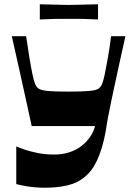

<svg xmlns="http://www.w3.org/2000/svg" viewBox="-20 -869 619 897"><path d="M56 -9V-185Q67 -180 92.5 -171Q118 -162 154.5 -154.5Q191 -147 233 -147Q273 -147 305.5 -158Q338 -169 362 -188Q386 -207 402 -231Q418 -255 424 -280H128Q116 -336 106 -381.5Q96 -427 86 -472Q76 -517 64 -571.5Q52 -626 35 -700H102Q110 -644 117.5 -599Q125 -554 131.5 -522.5Q138 -491 144 -477Q150 -462 161.5 -454.5Q173 -447 204 -444Q235 -441 300 -441Q365 -441 396.5 -444Q428 -447 439.5 -454.5Q451 -462 457 -477Q463 -491 469.5 -522.5Q476 -554 484 -599Q492 -644 499 -700H566Q553 -641 541 -587.5Q529 -534 519 -486.5Q509 -439 500 -397.5Q491 -356 484.5 -320.5Q478 -285 474 -256Q466 -213 456 -180Q446 -147 434 -121Q422 -95 407.5 -75.5Q393 -56 374 -41Q342 -14 295 -3Q248 8 192 8Q146 8 109.5 2Q73 -4 56 -9ZM166 -778V-849Q208 -848 230.5 -847.5Q253 -847 268 -846.5Q283 -846 301 -846Q320 -846 335 -846.5Q350 -847 373 -847.5Q396 -848 438 -849V-778Q396 -780 373 -780.5Q350 -781 335 -781Q320 -781 301 -781Q283 -781 268 -781Q253 -781 230.5 -780.5Q208 -780 166 -778Z"/></svg>

Font: Ojuju
Style: Bold
Weight: 700
Designer: Chisaokwu Joboson, Mirko Velimirovic
Foundry: Udi Foundry
Version: Version 1.000